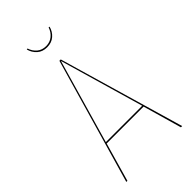

<svg xmlns="http://www.w3.org/2000/svg" viewBox="-257 -911 982 982"><g transform="rotate(-45 234.5 -420.0)"><path d="M368 -210H101L41 0H33L229 -680H239L437 0H428ZM366 -218 234 -674 103 -218ZM152 -839 158 -840Q167 -813 186.5 -797Q206 -781 234 -781Q262 -781 282 -797Q302 -813 311 -840L317 -839Q310 -811 288.5 -792Q267 -773 234 -773Q201 -773 180 -792Q159 -811 152 -839Z"/></g></svg>

Font: Fira Sans Compressed Eight
Style: Regular
Weight: 100
Width: 1
Designer: bBox Type GmbH & Carrois Corporate GbR & Edenspiekermann AG
Foundry: bBox Type GmbH & Carrois Corporate GbR & Edenspiekermann AG
Version: Version 4.301